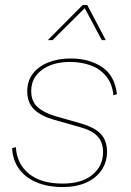

<svg xmlns="http://www.w3.org/2000/svg" viewBox="-20 -745 529 775"><path d="M234 10Q172 10 126.5 -9.5Q81 -29 56 -64.5Q31 -100 29 -147L44 -151Q48 -84 96.5 -44Q145 -4 233 -4Q310 -4 353 -39.5Q396 -75 396 -131Q396 -170 374.5 -194Q353 -218 303 -232L200 -261Q146 -276 118 -303Q90 -330 90 -376Q90 -418 112.5 -447.5Q135 -477 175 -493Q215 -509 265 -509Q339 -509 391 -475Q443 -441 452 -365L438 -360Q433 -408 408 -438Q383 -468 345 -481.5Q307 -495 263 -495Q193 -495 149.5 -463Q106 -431 106 -378Q106 -336 131.5 -313Q157 -290 204 -276L309 -246Q363 -230 387.5 -203.5Q412 -177 412 -132Q412 -91 390 -58.5Q368 -26 328 -8Q288 10 234 10ZM173 -583 314 -725H332L407 -583H391L322 -712L192 -583Z"/></svg>

Font: Work Sans Thin
Style: Italic
Weight: 250
Italic angle: -13°
Designer: Wei Huang
Foundry: Wei Huang
Version: Version 2.012